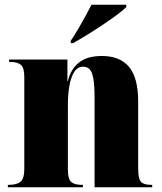

<svg xmlns="http://www.w3.org/2000/svg" viewBox="-20 -786 682 806"><path d="M13 0V-10H17Q50 -10 66 -23Q82 -36 82 -77V-463Q82 -502 67.5 -514Q53 -526 22 -526H18V-536H263V-446H265Q277 -496 311.5 -523.5Q346 -551 408 -551Q483 -551 521.5 -505.5Q560 -460 560 -359V-80Q560 -36 571.5 -23Q583 -10 615 -10H619V0H377V-378Q377 -446 367 -476Q357 -506 329 -506Q306 -506 292 -484.5Q278 -463 271.5 -426.5Q265 -390 265 -346V-74Q265 -35 278.5 -22.5Q292 -10 324 -10H328V0ZM277 -615Q291 -635 306.5 -661.5Q322 -688 337.5 -716Q353 -744 364 -766H510V-756Q497 -743 470 -723Q443 -703 410 -681Q377 -659 344.5 -639Q312 -619 287 -605H277Z"/></svg>

Font: Noto Serif Display SemiCondensed Black
Style: Regular
Weight: 900
Width: 4
Designer: Monotype Design Team
Foundry: Monotype Imaging Inc.
Version: Version 2.009